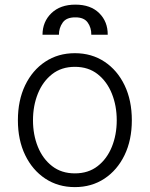

<svg xmlns="http://www.w3.org/2000/svg" viewBox="-20 -777 631 809"><path d="M295.5 11.4Q224.8 11.4 170.6 -24.5Q116.5 -60.4 85.9 -123.8Q55.4 -187.1 55.4 -270.2Q55.4 -354 85.9 -417.6Q116.5 -481.2 170.6 -517Q224.8 -552.9 295.5 -552.9Q366.1 -552.9 420.3 -517Q474.4 -481.2 505 -417.6Q535.5 -354 535.5 -270.2Q535.5 -187.1 505 -123.8Q474.4 -60.4 420.3 -24.5Q366.1 11.4 295.5 11.4ZM295.5 -46.5Q352.3 -46.5 391.5 -77.1Q430.8 -107.6 451.3 -158.4Q471.9 -209.2 471.9 -270.2Q471.9 -331.3 451.3 -382.5Q430.8 -433.6 391.5 -464.5Q352.3 -495.4 295.5 -495.4Q239 -495.4 199.6 -464.5Q160.2 -433.6 139.6 -382.5Q119 -331.3 119 -270.2Q119 -209.2 139.6 -158.4Q160.2 -107.6 199.6 -77.1Q239 -46.5 295.5 -46.5ZM159.1 -630.7Q159.4 -685.7 196.7 -721.6Q234 -757.5 297.6 -757.5Q361.9 -757.5 398.1 -721.6Q434.3 -685.7 433.9 -630.7H364.7Q365.1 -660.5 349.3 -682.4Q333.5 -704.2 297.6 -703.8Q259.6 -704.2 244 -681.6Q228.3 -659.1 228.3 -630.7Z"/></svg>

Font: Inter UI Light
Style: Regular
Weight: 300
Designer: Rasmus Andersson
Foundry: rsms
Version: 3.2;8d6f07862